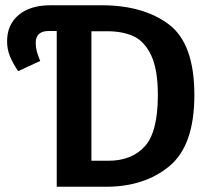

<svg xmlns="http://www.w3.org/2000/svg" viewBox="-20 -711 803 731"><path d="M720 -349Q720 -157 625 -78.5Q530 0 384 0H196V-593H166Q116 -593 116 -548Q116 -531 120 -516Q124 -501 133 -479L49 -440Q29 -470 18 -496.5Q7 -523 7 -554Q7 -617 51 -654Q95 -691 173 -691H366Q526 -691 623 -618Q720 -545 720 -349ZM581 -349Q581 -447 555.5 -500.5Q530 -554 488.5 -573Q447 -592 389 -592H328V-99H393Q481 -99 531 -153.5Q581 -208 581 -349Z"/></svg>

Font: Fira Sans Medium
Style: Regular
Weight: 500
Designer: bBox Type GmbH & Carrois Corporate GbR & Edenspiekermann AG
Foundry: bBox Type GmbH & Carrois Corporate GbR & Edenspiekermann AG
Version: Version 4.301